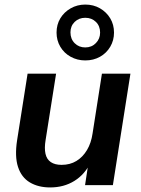

<svg xmlns="http://www.w3.org/2000/svg" viewBox="-20 -812 619 842"><path d="M200 10Q148 10 111 -12Q74 -34 59 -80Q44 -126 55 -197L101 -489H226L180 -198Q174 -162 179.5 -137.5Q185 -113 203 -101Q221 -89 250 -89Q287 -89 315 -106Q343 -123 361.5 -154Q380 -185 386 -227L427 -489H552L475 0H353L368 -99H377Q352 -47 306 -18.5Q260 10 200 10ZM354 -547Q319 -547 290 -563Q261 -579 244.5 -607Q228 -635 228 -669Q228 -704 244.5 -731.5Q261 -759 290 -775.5Q319 -792 354 -792Q390 -792 418.5 -775.5Q447 -759 463.5 -731.5Q480 -704 480 -669Q480 -635 463.5 -607Q447 -579 418.5 -563Q390 -547 354 -547ZM354 -604Q382 -604 400.5 -623Q419 -642 419 -669Q419 -698 400.5 -716Q382 -734 354 -734Q326 -734 307.5 -716Q289 -698 289 -670Q289 -641 307.5 -622.5Q326 -604 354 -604Z"/></svg>

Font: Nunito Sans 12pt ExtraLight 12pt
Style: Bold Italic
Weight: 700
Italic angle: -9°
Version: Version 3.101;gftools[0.9.27]